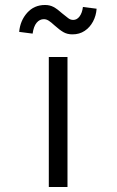

<svg xmlns="http://www.w3.org/2000/svg" viewBox="-20 -751 469 771"><path d="M176 0V-522H251V0ZM271 -613Q250 -613 234.5 -622Q219 -631 199 -649Q185 -662 175.5 -668Q166 -674 156 -674Q139 -674 127 -659.5Q115 -645 111 -616L57 -623Q61 -668 89 -699.5Q117 -731 161 -731Q180 -731 195 -723Q210 -715 230 -697Q245 -685 254 -678Q263 -671 274 -671Q289 -671 299.5 -685Q310 -699 313 -723L368 -716Q366 -688 353.5 -664.5Q341 -641 320 -627Q299 -613 271 -613Z"/></svg>

Font: Lexend Tera Light
Style: Regular
Weight: 300
Designer: Bonnie Shaver-Troup, Thomas Jockin
Foundry: Lexend
Version: Version 1.007